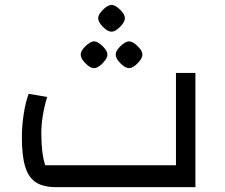

<svg xmlns="http://www.w3.org/2000/svg" viewBox="-20 -770 924 790"><path d="M70 0ZM70 -206Q70 -251 77.5 -300.5Q85 -350 98 -384L174 -371Q150 -290 150 -222Q150 -139 166 -90H704V-470H784V0H210Q158 0 127.5 -20Q97 -40 83.5 -84.5Q70 -129 70 -206ZM312 -545Q312 -561 331.5 -580Q351 -599 367 -600Q383 -599 402.5 -580Q422 -561 422 -545Q422 -530 402 -509.5Q382 -489 367 -490Q352 -489 332 -509Q312 -529 312 -545ZM456 -545Q456 -561 475.5 -580Q495 -599 511 -600Q527 -599 546.5 -580Q566 -561 566 -545Q566 -530 546 -509.5Q526 -489 511 -490Q496 -489 476 -509Q456 -529 456 -545ZM384 -695Q384 -711 403.5 -730Q423 -749 439 -750Q455 -749 474.5 -730Q494 -711 494 -695Q494 -680 474 -659.5Q454 -639 439 -640Q424 -639 404 -659Q384 -679 384 -695Z"/></svg>

Font: Changa
Style: Regular
Weight: 400
Designer: Eduardo Rodriguez Tunni
Foundry: Eduardo Rodriguez Tunni
Version: Version 2.002; ttfautohint (v1.5.10-5e6f)